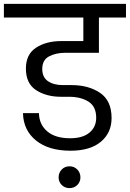

<svg xmlns="http://www.w3.org/2000/svg" viewBox="-47 -760 667 986"><path d="M290 -489Q240 -489 205 -470.5Q170 -452 170 -406Q170 -363 199.5 -343Q229 -323 276 -323H321Q408 -323 467 -283Q526 -243 526 -154Q526 -78 471 -32Q416 14 315 14Q203 14 138 -38.5Q73 -91 71 -179H153Q154 -121 195.5 -85.5Q237 -50 313 -50Q378 -50 412.5 -79Q447 -108 447 -155Q447 -213 407.5 -238Q368 -263 307 -263H266Q191 -263 138.5 -297Q86 -331 86 -408Q86 -481 138 -515Q190 -549 267 -549H381V-670H-27V-740H600V-670H461V-489ZM366 151Q366 174 350 190Q334 206 310 206Q286 206 270 190Q254 174 254 151Q254 127 270 110.5Q286 94 310 94Q334 94 350 110.5Q366 127 366 151Z"/></svg>

Font: Fz Poppins
Style: Regular
Weight: 400
Designer: Ninad Kale (Devanagari), Jonny Pinhorn (Latin)
Foundry: Indian Type Foundry
Version: Vit hóa bi Vntype.Com & FontZin.Com